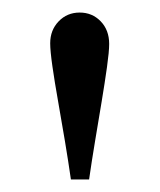

<svg xmlns="http://www.w3.org/2000/svg" viewBox="-20 -850 255 306"><path d="M93 -564Q89 -592 83.5 -625Q78 -658 72.5 -689Q67 -720 63.5 -744.5Q60 -769 60 -781Q60 -802 73.5 -816Q87 -830 107 -830Q127 -830 140.5 -816Q154 -802 154 -780Q154 -768 150.5 -743Q147 -718 142 -688Q137 -658 131.5 -625Q126 -592 122 -564Z"/></svg>

Font: Libre Baskerville
Style: Regular
Weight: 400
Designer: Pablo Impallari, Rodrigo Fuenzalida
Foundry: Pablo Impallari, Rodrigo Fuenzalida
Version: Version 1.000; ttfautohint (v0.93) -l 8 -r 50 -G 200 -x 14 -